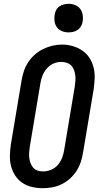

<svg xmlns="http://www.w3.org/2000/svg" viewBox="-20 -980 540 1008"><path d="M204 8Q175 8 147.5 1.5Q120 -5 97.5 -20Q75 -35 60 -58Q45 -81 38 -108Q31 -135 32 -164Q33 -193 37 -222L93 -556Q97 -581 105 -605.5Q113 -630 127.5 -652.5Q142 -675 162.5 -693Q183 -711 206.5 -722.5Q230 -734 255 -740Q280 -746 306 -746Q335 -746 362 -738Q389 -730 411.5 -715Q434 -700 449 -677Q464 -654 471 -627Q478 -600 477 -571Q476 -542 472 -513L416 -179Q412 -154 404 -129.5Q396 -105 381.5 -82.5Q367 -60 347 -42Q327 -24 303 -12.5Q279 -1 254 3.5Q229 8 204 8ZM206 -80Q227 -80 248 -88.5Q269 -97 283.5 -114Q298 -131 306 -151.5Q314 -172 317 -193L373 -528Q375 -543 376 -557.5Q377 -572 375 -586.5Q373 -601 368 -614Q363 -627 353.5 -636.5Q344 -646 330 -650.5Q316 -655 301 -655Q280 -655 260 -646Q240 -637 225.5 -620Q211 -603 203 -583Q195 -563 192 -542L136 -207Q134 -193 133 -178Q132 -163 134 -149Q136 -135 141 -122Q146 -109 155 -99Q164 -89 177.5 -84.5Q191 -80 206 -80ZM340 -810Q322 -810 305.5 -816.5Q289 -823 279 -836.5Q269 -850 266.5 -867.5Q264 -885 267 -903Q269 -916 275 -927.5Q281 -939 292 -946.5Q303 -954 315.5 -957Q328 -960 340 -960Q358 -960 374.5 -953.5Q391 -947 401 -933.5Q411 -920 414 -902.5Q417 -885 414 -867Q412 -854 405.5 -842.5Q399 -831 388.5 -823.5Q378 -816 365.5 -813Q353 -810 340 -810Z"/></svg>

Font: Iosevka Slab Semibold
Style: Italic
Weight: 600
Italic angle: -9°
Monospace: yes
Designer: Belleve Invis
Foundry: Belleve Invis
Version: Version 11.1.1; ttfautohint (v1.8.3)